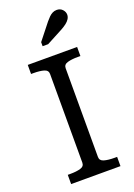

<svg xmlns="http://www.w3.org/2000/svg" viewBox="-175 -1009 749 1075"><g transform="rotate(-20 199.5 -472.0)"><path d="M153 -91V-620Q153 -642 129 -649Q105 -656 68 -656H53V-710H347V-656H331Q294 -656 270 -649Q246 -642 246 -620V-91Q246 -69 270 -62Q294 -55 331 -55H347V0H53V-55H68Q105 -55 129 -62Q153 -69 153 -91ZM243 -900 167 -804V-780H200L298 -832Q316 -842 329 -852Q342 -862 349.5 -874Q357 -886 357 -899Q357 -916 344 -930Q331 -944 310 -944Q296 -944 284.5 -938Q273 -932 263.5 -922.5Q254 -913 243 -900Z"/></g></svg>

Font: Roboto Serif
Style: Regular
Weight: 400
Designer: Greg Gazdowicz
Foundry: Commercial Type
Version: Version 1.008